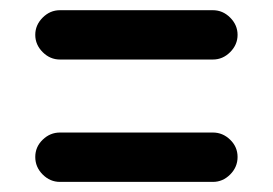

<svg xmlns="http://www.w3.org/2000/svg" viewBox="-20 -485 540 380"><path d="M401.4 -464.8Q420.9 -464.8 435.5 -450.2Q450.2 -435.5 450.2 -416Q450.2 -396.5 435.5 -381.8Q420.9 -367.2 401.4 -367.2H98.6Q79.1 -367.2 64.5 -381.8Q49.8 -396.5 49.8 -416Q49.8 -435.5 64.5 -450.2Q79.1 -464.8 98.6 -464.8ZM401.4 -222.7Q420.9 -222.7 435.5 -208.5Q450.2 -194.3 450.2 -174.3Q450.2 -154.3 435.5 -139.6Q420.9 -125 401.4 -125H98.6Q79.1 -125 64.5 -139.6Q49.8 -154.3 49.8 -174.3Q49.8 -194.3 64.5 -208.5Q79.1 -222.7 98.6 -222.7Z"/></svg>

Font: Rounded Mgen+ 1mn bold
Style: Bold
Weight: 700
Designer: [Source Han Sans]
Ryoko NISHIZUKA  (kana & ideographs); Paul D. Hunt (Latin, Greek & Cyrillic); Wenlong ZHANG  (bopomofo
Version: Version 1.059.20150602